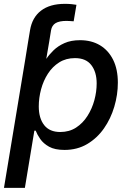

<svg xmlns="http://www.w3.org/2000/svg" viewBox="-29 -753 660 978"><path d="M98.6 -443.8 114.3 -541 124 -599.1Q134.8 -664.1 179.9 -698.7Q225.1 -733.4 301.3 -733.4Q320.3 -733.4 335.2 -731.9Q350.1 -730.5 360.4 -728.5L346.2 -644.5Q337.4 -645 327.4 -645.8Q317.4 -646.5 309.6 -646.5Q273.4 -646.5 254.4 -635.3Q235.4 -624 231 -598.6L221.7 -541L205.1 -443.8ZM-8.8 204.1 114.7 -541H218.8L204.1 -454.6H208Q221.7 -475.1 243.9 -496.8Q266.1 -518.6 299.3 -533.4Q332.5 -548.3 378.9 -548.3Q437 -548.3 480.2 -522.5Q523.4 -496.6 547.4 -448.2Q571.3 -399.9 571.3 -332Q571.3 -270.5 553.2 -209.5Q535.2 -148.4 500.5 -98.9Q465.8 -49.3 415.3 -19.3Q364.7 10.7 299.3 10.7Q250.5 10.7 221.2 -5.6Q191.9 -22 176 -44.9Q160.2 -67.9 152.8 -87.4H146L97.7 204.1ZM277.8 -80.6Q323.7 -80.6 358.4 -103Q393.1 -125.5 416.5 -162.4Q439.9 -199.2 451.7 -242.7Q463.4 -286.1 463.4 -328.1Q463.4 -386.2 436 -421.6Q408.7 -457 353 -457Q307.1 -457 272.7 -435.3Q238.3 -413.6 215.1 -377.7Q191.9 -341.8 180.2 -298.1Q168.5 -254.4 168.5 -210.9Q168.5 -150.9 196 -115.7Q223.6 -80.6 277.8 -80.6Z"/></svg>

Font: Inter 17pt Medium
Style: Italic
Weight: 500
Italic angle: -9.3988°
Version: Version 4.001;git-66647c0bb